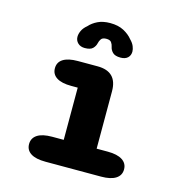

<svg xmlns="http://www.w3.org/2000/svg" viewBox="-102 -772 823 865"><g transform="rotate(15 309.5 -339.5)"><path d="M186.5 0Q141 0 117.8 -15Q94.5 -30 94.5 -58Q94.5 -86 117.8 -101.2Q141 -116.5 186.5 -116.5H240.5V-360H210Q165.5 -360 142 -375Q118.5 -390 118.5 -418Q118.5 -446.5 142 -461.2Q165.5 -476 210 -476H302Q394 -476 394 -384V-116.5H446Q490.5 -116.5 514 -101.2Q537.5 -86 537.5 -58Q537.5 -30 514 -15Q490.5 0 446 0ZM391.5 -540.5Q365.5 -540.5 354.2 -552Q343 -563.5 340.5 -577.5Q338.5 -588 332.2 -597Q326 -606 308.5 -606Q291 -606 284.5 -596.8Q278 -587.5 276 -577.5Q273 -563 262 -551.8Q251 -540.5 224.5 -540.5Q204.5 -540.5 192.2 -552.2Q180 -564 180 -581.5Q180 -594.5 187 -609.8Q194 -625 210.5 -638.5Q226 -656 249.8 -667.5Q273.5 -679 307.5 -679Q345 -679 370.8 -665.2Q396.5 -651.5 412 -632Q425.5 -618.5 431 -605Q436.5 -591.5 436.5 -580.5Q436.5 -562.5 424.8 -551.5Q413 -540.5 391.5 -540.5Z"/></g></svg>

Font: Sono Monospace
Style: Bold
Weight: 700
Designer: Tyler Finck
Foundry: Tyler Finck
Version: Version 2.112